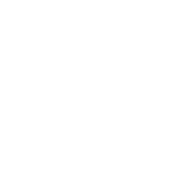

<svg xmlns="http://www.w3.org/2000/svg" viewBox="-20 -470 440 440"><path d="M300 -350Q300 -350 300 -350Q300 -350 300 -350Q300 -350 300 -350Q300 -350 300 -350Q300 -350 300 -350Q300 -350 300 -350Q300 -350 300 -350Q300 -350 300 -350Q300 -350 300 -350Q300 -350 300 -350Q300 -350 300 -350Q300 -350 300 -350ZM200 -250Q200 -250 200 -250Q200 -250 200 -250Q200 -250 200 -250Q200 -250 200 -250Q200 -250 200 -250Q200 -250 200 -250Q200 -250 200 -250Q200 -250 200 -250Q200 -250 200 -250Q200 -250 200 -250Q200 -250 200 -250Q200 -250 200 -250ZM200 -150Q200 -150 200 -150Q200 -150 200 -150Q200 -150 200 -150Q200 -150 200 -150Q200 -150 200 -150Q200 -150 200 -150Q200 -150 200 -150Q200 -150 200 -150Q200 -150 200 -150Q200 -150 200 -150Q200 -150 200 -150Q200 -150 200 -150ZM100 -450Q100 -450 100 -450Q100 -450 100 -450Q100 -450 100 -450Q100 -450 100 -450Q100 -450 100 -450Q100 -450 100 -450Q100 -450 100 -450Q100 -450 100 -450Q100 -450 100 -450Q100 -450 100 -450Q100 -450 100 -450Q100 -450 100 -450ZM100 -50Q100 -50 100 -50Q100 -50 100 -50Q100 -50 100 -50Q100 -50 100 -50Q100 -50 100 -50Q100 -50 100 -50Q100 -50 100 -50Q100 -50 100 -50Q100 -50 100 -50Q100 -50 100 -50Q100 -50 100 -50Q100 -50 100 -50ZM100 -350Q100 -350 100 -350Q100 -350 100 -350Q100 -350 100 -350Q100 -350 100 -350Q100 -350 100 -350Q100 -350 100 -350Q100 -350 100 -350Q100 -350 100 -350Q100 -350 100 -350Q100 -350 100 -350Q100 -350 100 -350Q100 -350 100 -350ZM100 -250Q100 -250 100 -250Q100 -250 100 -250Q100 -250 100 -250Q100 -250 100 -250Q100 -250 100 -250Q100 -250 100 -250Q100 -250 100 -250Q100 -250 100 -250Q100 -250 100 -250Q100 -250 100 -250Q100 -250 100 -250Q100 -250 100 -250ZM100 -150Q100 -150 100 -150Q100 -150 100 -150Q100 -150 100 -150Q100 -150 100 -150Q100 -150 100 -150Q100 -150 100 -150Q100 -150 100 -150Q100 -150 100 -150Q100 -150 100 -150Q100 -150 100 -150Q100 -150 100 -150Q100 -150 100 -150ZM300 -50Q300 -50 300 -50Q300 -50 300 -50Q300 -50 300 -50Q300 -50 300 -50Q300 -50 300 -50Q300 -50 300 -50Q300 -50 300 -50Q300 -50 300 -50Q300 -50 300 -50Q300 -50 300 -50Q300 -50 300 -50Q300 -50 300 -50Z"/></svg>

Font: TINY 5x3
Style: Regular
Weight: 400
Designer: Jack Halten Fahnestock
Foundry: Velvetyne Type Foundry
Version: Version 1.002